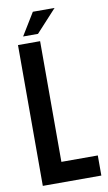

<svg xmlns="http://www.w3.org/2000/svg" viewBox="-94 -894 527 940"><g transform="rotate(-10 169.5 -424.0)"><path d="M40 0V-700H150V-100H331V0ZM140 -848H248L146 -737H72Z"/></g></svg>

Font: Bebas Neue
Style: Regular
Weight: 400
Designer: Ryoichi Tsunekawa
Foundry: Ryoichi Tsunekawa
Version: Version 1.400